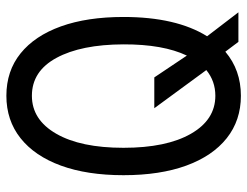

<svg xmlns="http://www.w3.org/2000/svg" viewBox="-106 -662 775 602"><g transform="rotate(-90 281.0 -360.5)"><path d="M282.2 7.8Q205.1 7.8 149.2 -36.6Q93.3 -81.1 63.2 -163.6Q33.2 -246.1 33.2 -360.4Q33.2 -474.1 63.2 -556.4Q93.3 -638.7 149.2 -683.1Q205.1 -727.5 282.2 -727.5Q359.9 -727.5 415 -683.1Q470.2 -638.7 499.8 -556.4Q529.3 -474.1 529.3 -360.4Q529.3 -195.3 468.8 -98.1L543.9 0H451.2L420.4 -41Q362.8 7.8 282.2 7.8ZM282.2 -72.3Q328.1 -72.3 362.8 -100.6L243.2 -263.7H339.8L408.2 -161.6Q443.8 -236.3 443.4 -360.4Q442.9 -493.2 401.1 -570.3Q359.4 -647.5 282.2 -647.5Q207 -647.5 163.1 -571Q119.1 -494.6 119.1 -360.4Q119.1 -225.6 163.1 -148.9Q207 -72.3 282.2 -72.3Z"/></g></svg>

Font: Reddit Mono
Style: Regular
Weight: 400
Monospace: yes
Designer: Stephen Hutchings
Foundry: Reddit
Version: Version 1.014; ttfautohint (v1.8.4.7-5d5b)